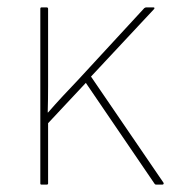

<svg xmlns="http://www.w3.org/2000/svg" viewBox="-20 -499 485 519"><path d="M92 0Q89 0 89 -3V-475Q89 -479 92 -479H106Q110 -479 110 -475V-337Q110 -301 110 -266Q110 -231 109 -195H110Q130 -218 150.5 -240Q171 -262 192 -284L370 -477Q373 -479 375 -479H395Q397 -479 397.5 -477.5Q398 -476 396 -474L226 -292L422 -5Q423 -3 422 -1.5Q421 0 419 0H402Q399 0 398 -2L212 -275L110 -166V-3Q110 0 106 0Z"/></svg>

Font: Sofia Sans Semi Condensed Thin
Style: Regular
Weight: 250
Version: Version 4.100